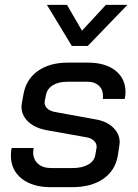

<svg xmlns="http://www.w3.org/2000/svg" viewBox="-20 -766 570 794"><path d="M25 -123Q25 -138 28 -154H119Q117 -142 117 -137Q117 -107 137 -89Q157 -71 192 -71H280Q319 -71 344 -85Q369 -99 374 -124L379 -153Q382 -169 371 -181.5Q360 -194 339 -198L171 -228Q124 -237 96.5 -263Q69 -289 69 -325Q69 -331 71 -343L77 -376Q88 -438 136.5 -472.5Q185 -507 260 -507H344Q416 -507 457.5 -474Q499 -441 499 -385Q499 -372 496 -357H405Q406 -362 406 -370Q406 -396 388.5 -412Q371 -428 342 -428H259Q222 -428 198.5 -413.5Q175 -399 170 -373L165 -348Q162 -332 173.5 -319.5Q185 -307 207 -303L377 -272Q422 -264 448.5 -238Q475 -212 475 -177Q475 -172 473 -160L467 -121Q456 -60 406.5 -26Q357 8 278 8H190Q114 8 69.5 -27.5Q25 -63 25 -123ZM174 -746H257L319 -639L418 -746H507L343 -576H277Z"/></svg>

Font: Bai Jamjuree Medium
Style: Italic
Weight: 500
Italic angle: -10°
Version: Version 1.000; ttfautohint (v1.6)